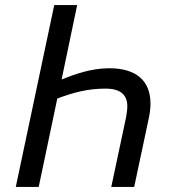

<svg xmlns="http://www.w3.org/2000/svg" viewBox="-20 -734 684 754"><path d="M42 0H132L205 -347C269 -371 325 -386 394 -386C454 -386 480 -361 480 -316C480 -304 478 -290 475 -273L417 0H507L565 -273C569 -293 571 -311 571 -327C571 -416 516 -466 409 -466C336 -466 270 -441 222 -422L283 -714H193Z"/></svg>

Font: BC Sans
Style: Italic
Weight: 400
Italic angle: -12°
Designer: Monotype Design Team
Designer: Province of B.C.
Foundry: Monotype Imaging Inc.
Version: Version 2.000;GOOG;noto-source:20170915:90ef993387c0